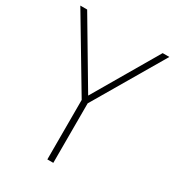

<svg xmlns="http://www.w3.org/2000/svg" viewBox="-189 -845 865 949"><g transform="rotate(30 243.0 -370.0)"><path d="M228 0V-339.5L-11 -740H28L245 -374L459 -740H497L262 -339.5V0Z"/></g></svg>

Font: Encode Sans Condensed Thin
Style: Regular
Weight: 100
Width: 3
Designer: Multiple Designers
Foundry: Impallari Type
Version: Version 3.000; ttfautohint (v1.8.3) -l 8 -r 50 -G 200 -x 14 